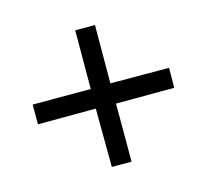

<svg xmlns="http://www.w3.org/2000/svg" viewBox="-93 -593 746 691"><g transform="rotate(30 280.0 -247.0)"><path d="M126 -41 74 -93 227 -246 73 -401 125 -453 278 -299 433 -453 485 -400 332 -246 485 -93 433 -41 278 -194Z"/></g></svg>

Font: Hanken Grotesk
Style: Regular
Weight: 400
Designer: Alfredo Marco Pradil
Foundry: Hanken Design Co.
Version: Version 3.013